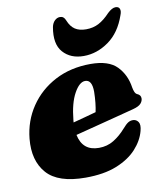

<svg xmlns="http://www.w3.org/2000/svg" viewBox="-82 -783 724 864"><g transform="rotate(-10 279.5 -351.0)"><path d="M519 -149Q508 -106.5 473.8 -69Q439.5 -31.5 381.5 -8.2Q323.5 15 239.5 15Q114.5 15 63 -43.5Q11.5 -102 21 -201Q29 -282 72.5 -346.2Q116 -410.5 187.2 -447.8Q258.5 -485 349.5 -485Q432 -485 469.8 -446Q507.5 -407 516 -348Q518 -336.5 522 -327.2Q526 -318 533 -315Q549 -308.5 549 -293Q549 -280.5 539.2 -269.5Q529.5 -258.5 503 -251.5Q474.5 -244 428 -232Q381.5 -220 329.2 -206.5Q277 -193 232 -181.5Q247.5 -106.5 322 -106.5Q360 -106.5 390 -125Q420 -143.5 445 -172Q461 -190.5 471.5 -197Q482 -203.5 494.5 -203Q509 -202.5 517.8 -189.8Q526.5 -177 519 -149ZM230 -250Q229.5 -244.5 229 -239Q256.5 -246.5 284.5 -253.8Q312.5 -261 334.5 -267.5Q338.5 -285.5 341 -308.8Q343.5 -332 344 -359Q344 -414 312.5 -414Q286 -414 261.8 -370.2Q237.5 -326.5 230 -250ZM357.5 -642Q390.5 -642 416.2 -655.8Q442 -669.5 467.5 -697Q488.5 -717 504.5 -717Q519 -717 523.2 -706.2Q527.5 -695.5 520.5 -678Q494.5 -602 440.8 -563.8Q387 -525.5 326.5 -525.5Q266.5 -525.5 232.5 -563.8Q198.5 -602 212 -678Q215.5 -695.5 226.2 -706.2Q237 -717 251 -717Q268.5 -717 276 -697Q287.5 -668 307.2 -655Q327 -642 357.5 -642Z"/></g></svg>

Font: Fraunces 9pt S000 Black
Style: Italic
Weight: 900
Italic angle: -16°
Version: Version 1.000; ttfautohint (v1.8.3)